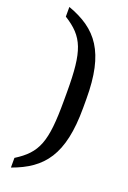

<svg xmlns="http://www.w3.org/2000/svg" viewBox="-170 -805 672 1011"><g transform="rotate(20 166.5 -300.0)"><path d="M283.3 -300V-325C283.3 -588.3 200 -690 33.3 -750V-695.8C147.5 -624.2 175 -555.8 175 -325V-300V-275C175 -44.2 147.5 24.2 33.3 95.8V150C200 90 283.3 -11.7 283.3 -275Z"/></g></svg>

Font: BoonHome
Style: Bold
Weight: 700
Designer: Sungsit Sawaiwan
Foundry: Sungsit Sawaiwan
Version: Version 0.2